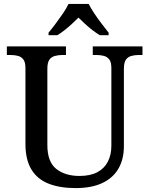

<svg xmlns="http://www.w3.org/2000/svg" viewBox="-20 -951 763 981"><path d="M367 10Q286 10 228.5 -12.5Q171 -35 140.5 -85Q110 -135 110 -216V-603Q110 -633 99.5 -647Q89 -661 71.5 -665.5Q54 -670 34 -670H15V-714H317V-670H298Q278 -670 260 -665Q242 -660 232 -645.5Q222 -631 222 -599V-210Q222 -124 267.5 -88Q313 -52 386 -52Q441 -52 477 -71Q513 -90 531 -125Q549 -160 549 -206V-603Q549 -633 538.5 -647Q528 -661 510.5 -665.5Q493 -670 473 -670H454V-714H708V-670H689Q668 -670 650.5 -665Q633 -660 623 -645.5Q613 -631 613 -599V-204Q613 -138 585.5 -90Q558 -42 503 -16Q448 10 367 10ZM228 -784Q244 -803 263.5 -829Q283 -855 301.5 -882Q320 -909 330 -931H433Q444 -909 462 -882Q480 -855 500 -829Q520 -803 535 -784V-771H490Q472 -782 452.5 -797Q433 -812 414.5 -829Q396 -846 381 -861Q366 -846 347.5 -829Q329 -812 310 -797Q291 -782 273 -771H228Z"/></svg>

Font: ET Text
Style: Regular
Weight: 470
Designer: Monotype Design Team
Foundry: Monotype Imaging Inc.
Version: Version 2.009